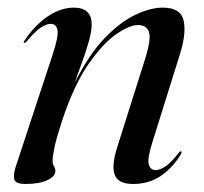

<svg xmlns="http://www.w3.org/2000/svg" viewBox="-20 -462 522 491"><path d="M41.5 -352.5Q39 -353 42.5 -358Q69.5 -398.5 102.8 -420.5Q136 -442.5 168.5 -442.5Q214.5 -442.5 214.5 -399.5Q214.5 -381.5 206.5 -353.8Q198.5 -326 188 -297.8Q177.5 -269.5 171.5 -251Q207 -322 247.2 -364Q287.5 -406 326.2 -424.2Q365 -442.5 396 -442.5Q442 -442.5 449.5 -409.8Q457 -377 440 -323L371 -102.5Q356 -56 360.5 -41.5Q365 -27 377.5 -27Q388.5 -27 402.5 -36Q416.5 -45 436.5 -70.5Q440.5 -76 443 -75Q446 -74 442 -66.5Q420 -31 389.8 -11.2Q359.5 8.5 320.5 8.5Q283.5 8.5 274 -13.5Q264.5 -35.5 278.5 -81.5L351 -311Q367 -362 361 -380Q355 -398 332.5 -398Q311.5 -398 277.2 -374.5Q243 -351 206.2 -298Q169.5 -245 140 -157Q124.5 -110 119.5 -86.2Q114.5 -62.5 114.5 -50.5Q114.5 -42 118 -37Q121.5 -32 121.5 -24.5Q121.5 -11 101 -1.2Q80.5 8.5 45 8.5Q21 8.5 17 -2Q13 -12.5 20 -35L114 -320.5Q130 -368.5 127 -384.8Q124 -401 109.5 -401Q99 -401 84.8 -391.8Q70.5 -382.5 48 -356Q44 -351.5 41.5 -352.5Z"/></svg>

Font: Fraunces 144pt S000
Style: Italic
Weight: 400
Italic angle: -16°
Version: Version 1.000; ttfautohint (v1.8.3)